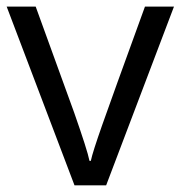

<svg xmlns="http://www.w3.org/2000/svg" viewBox="-20 -555 541 575"><path d="M297.9 0 501 -535.2H414.1C347.7 -353 305.2 -234.9 286.1 -180.7C267.1 -126.5 255.4 -90.3 252 -73.2H248C243.7 -95.2 228 -143.6 202.1 -217.8L86.9 -535.2H0L203.1 0Z"/></svg>

Font: Open Sans
Style: Regular
Weight: 400
Foundry: Ascender Corporation
Version: Version 1.100;PS 001.100;hotconv 1.0.88;makeotf.lib2.5.64775